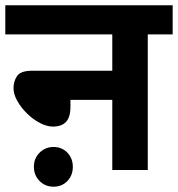

<svg xmlns="http://www.w3.org/2000/svg" viewBox="-20 -642 672 725"><path d="M0 -622H632V-512H538V0H404V-265H246V-239Q246 -199 229 -181.5Q212 -164 180 -164Q157 -164 131 -177.5Q105 -191 82.5 -213Q60 -235 45.5 -260.5Q31 -286 31 -309Q31 -335 44.5 -355Q58 -375 102 -375H404V-512H0ZM108 -12Q108 -44 129.5 -65.5Q151 -87 182 -87Q214 -87 234.5 -65.5Q255 -44 255 -12Q255 20 234.5 41.5Q214 63 182 63Q151 63 129.5 41.5Q108 20 108 -12Z"/></svg>

Font: RS Noto Sans
Style: Bold
Weight: 700
Designer: Monotype Design Team
Foundry: Monotype Imaging Inc.
Version: Version 3.10